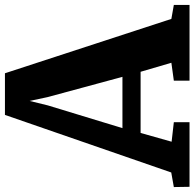

<svg xmlns="http://www.w3.org/2000/svg" viewBox="-40 -762 787 777"><g transform="rotate(-90 353.5 -373.5)"><path d="M44 -74 277 -747H445.5L665.5 -73.5L722 -63.5V0H415.5V-63.5L488 -73.5L451.5 -198H204L168.5 -72.5L247.5 -63.5V0H-14L-15 -63.5ZM431 -271.5 349 -574.5 333.5 -647 315.5 -573.5 223.5 -271.5Z"/></g></svg>

Font: Merriweather ExtraBold
Style: Regular
Weight: 800
Version: Version 2.100